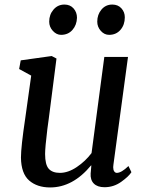

<svg xmlns="http://www.w3.org/2000/svg" viewBox="-20 -813 641 843"><path d="M188 -247Q178 -165 178 -137Q178 -90 194 -72Q210 -54 243 -54Q279 -54 317 -79.5Q355 -105 382 -141L438 -563H542L478 -90L477 -79Q477 -67 481.5 -60.5Q486 -54 493 -54Q513 -54 544 -84L557 -57Q545 -38 512 -14.5Q479 9 439 9Q408 9 392 -7Q376 -23 378 -52Q378 -50 381 -86L380 -87Q300 10 200 10Q143 10 108 -20.5Q73 -51 72 -121Q72 -168 91 -295L117 -481L64 -510L71 -548L207 -567L228 -556L194 -291ZM196 -718Q196 -749 215 -771Q234 -793 263 -793Q288 -793 303 -776Q318 -759 318 -735Q317 -703 298 -681.5Q279 -660 248 -660Q228 -660 212 -677.5Q196 -695 196 -718ZM407 -718Q407 -749 425.5 -771Q444 -793 473 -793Q498 -793 513 -776.5Q528 -760 528 -737Q528 -704 509 -682Q490 -660 459 -660Q438 -660 422.5 -677.5Q407 -695 407 -718Z"/></svg>

Font: Koeln Type Serif
Style: Italic
Weight: 400
Italic angle: -8°
Designer: Eben Sorkin
Foundry: Eben Sorkin
Version: Version 2.002